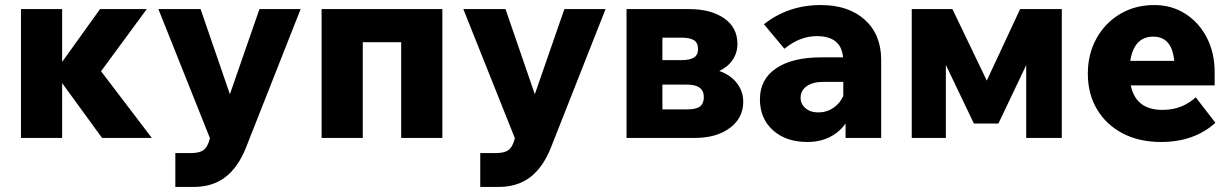

<svg xmlns="http://www.w3.org/2000/svg" viewBox="-20 -546 4871 760"><path d="M63 0V-510H226V-301L376 -510H561L380 -264L581 0H384L226 -217V0Z M1007 -510H1170L953 40Q922 117 871.5 155.5Q821 194 746 194H674V60H734Q769 60 785 48.5Q801 37 809 8L811 1L607 -510H774L890 -173Z M1253 0V-510H1731V0H1568V-379H1416V0Z M2214 -510H2377L2160 40Q2129 117 2078.5 155.5Q2028 194 1953 194H1881V60H1941Q1976 60 1992 48.5Q2008 37 2016 8L2018 1L1814 -510H1981L2097 -173Z M2460 0V-510H2708Q2794 -510 2846.5 -473.5Q2899 -437 2899 -372Q2899 -337 2880 -309Q2861 -281 2827 -265Q2871 -250 2896.5 -217.5Q2922 -185 2922 -143Q2922 -79 2869 -39.5Q2816 0 2730 0ZM2678 -397H2602V-308H2678Q2710 -308 2726.5 -318Q2743 -328 2743 -352Q2743 -377 2726.5 -387Q2710 -397 2678 -397ZM2700 -211H2602V-113H2700Q2735 -113 2750.5 -124.5Q2766 -136 2766 -162Q2766 -211 2700 -211Z M3176 16Q3091 16 3039.5 -30.5Q2988 -77 2988 -153Q2988 -232 3052 -275.5Q3116 -319 3231 -319H3317Q3310 -403 3213 -403Q3146 -403 3085 -353L3004 -450Q3100 -526 3229 -526Q3339 -526 3403.5 -467.5Q3468 -409 3468 -309V0H3327V-57Q3302 -22 3263.5 -3Q3225 16 3176 16ZM3219 -101Q3252 -101 3278.5 -119Q3305 -137 3318 -166V-222H3240Q3198 -222 3173.5 -205Q3149 -188 3149 -159Q3149 -134 3168.5 -117.5Q3188 -101 3219 -101Z M3589 0V-510H3750L3886 -227L4018 -510H4183V0H4042V-288L3932 -57H3835L3724 -289V0Z M4713 -161 4791 -60Q4707 16 4576 16Q4489 16 4424 -18Q4359 -52 4322.5 -113Q4286 -174 4286 -254Q4286 -332 4320 -393.5Q4354 -455 4413.5 -490.5Q4473 -526 4549 -526Q4618 -526 4672 -491.5Q4726 -457 4757 -397Q4788 -337 4788 -261V-208H4456Q4476 -111 4581 -111Q4624 -111 4657 -125Q4690 -139 4713 -161ZM4545 -401Q4469 -401 4454 -305H4628Q4619 -401 4545 -401Z"/></svg>

Font: Wix Madefor Text ExtraBold
Style: Regular
Weight: 800
Designer: Dalton Maag Ltd
Foundry: Dalton Maag Ltd
Version: Version 3.100